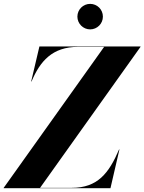

<svg xmlns="http://www.w3.org/2000/svg" viewBox="-72 -996 764 1016"><path d="M337.5 -908C337.5 -871 368 -840.5 405 -840.5C442.5 -840.5 472.5 -871 472.5 -908C472.5 -945.5 442.5 -975.5 405 -975.5C368 -975.5 337.5 -945.5 337.5 -908ZM479 -748 -52.5 -2V0H512.5L560 -205H558C504 -79 444.5 -2 307.5 -2H140L671.5 -748V-750H136.5L93 -565H95C140 -672 204.5 -748 341.5 -748Z"/></svg>

Font: Bodoni* 96pt
Style: Bold Italic
Weight: 700
Italic angle: -13°
Version: Version 2.3